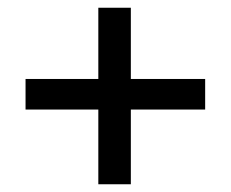

<svg xmlns="http://www.w3.org/2000/svg" viewBox="-20 -476 596 496"><path d="M510 -272V-193H318V0H234V-193H46V-272H234V-456H318V-272Z"/></svg>

Font: Rufina
Style: Bold
Weight: 700
Designer: Martin Sommaruga
Foundry: Martin Sommaruga
Version: Version 1.001